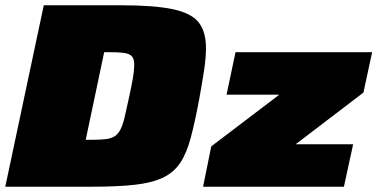

<svg xmlns="http://www.w3.org/2000/svg" viewBox="-21 -708 1431 728"><path d="M-1 0 145 -688H437Q562 -688 632.5 -673.5Q703 -659 731.5 -624Q760 -589 760 -526Q760 -488 752.5 -439.5Q745 -391 734 -330Q718 -245 702.5 -186.5Q687 -128 663 -91.5Q639 -55 598 -35Q557 -15 491 -7.5Q425 0 324 0ZM304 -178H328Q360 -178 380.5 -180.5Q401 -183 414 -191.5Q427 -200 436 -217.5Q445 -235 452 -265.5Q459 -296 469 -342Q478 -383 483 -412.5Q488 -442 488 -462Q488 -479 483 -488.5Q478 -498 467.5 -502.5Q457 -507 439.5 -508.5Q422 -510 398 -510H374ZM749 0 780 -153 1038 -349H838L872 -510H1390L1357 -357L1100 -161H1318L1283 0Z"/></svg>

Font: Saira Expanded Black
Style: Italic
Weight: 900
Width: 7
Italic angle: -12°
Designer: Hector Gatti with collaboration of the Omnibus-Type team
Foundry: Omnibus-Type
Version: Version 1.101